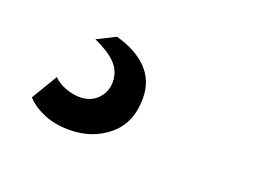

<svg xmlns="http://www.w3.org/2000/svg" viewBox="-52 -133 605 453"><g transform="rotate(20 250.0 93.5)"><path d="M132 -6 178 -29Q229 -15 257 14Q285 43 285 87Q285 149 244.5 182.5Q204 216 147 216Q110 216 82 204Q54 192 38 174L77 109Q90 122 108.5 128.5Q127 135 144 135Q171 135 188 117.5Q205 100 205 75Q205 48 186.5 29Q168 10 132 -6Z"/></g></svg>

Font: Work Sans SemiBold
Style: Italic
Weight: 600
Italic angle: -13°
Designer: Wei Huang
Foundry: Wei Huang
Version: Version 2.012; ttfautohint (v1.8.3)